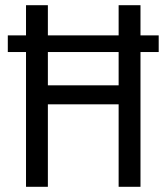

<svg xmlns="http://www.w3.org/2000/svg" viewBox="-20 -718 640 738"><path d="M436 -317H164V0H80V-518H10V-582H80V-698H164V-582H436V-698H520V-582H590V-518H520V0H436ZM436 -390V-518H164V-390Z"/></svg>

Font: iA Writer Duo V
Style: Regular
Weight: 400
Designer: Mike Abbink, Paul van der Laan, Pieter van Rosmalen, Oliver Reichenstein
Foundry: Information Architects Inc.
Version: Version 2.000